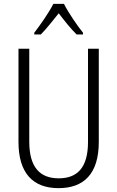

<svg xmlns="http://www.w3.org/2000/svg" viewBox="-20 -967 609 997"><path d="M312 -947H257C235 -903 189 -837 158 -797V-788H192C220 -816 255 -861 285 -898C314 -860 347 -818 378 -788H411V-797C384 -830 335 -901 312 -947ZM493 -230V-714H437V-230C437 -96 381 -41 285 -41C187 -41 132 -99 132 -231V-714H76V-230C76 -69 150 10 284 10C414 10 493 -63 493 -230Z"/></svg>

Font: Noto Sans Armenian Condensed Light
Style: Regular
Weight: 300
Width: 3
Designer: Monotype Design Team
Foundry: Monotype Imaging Inc.
Version: Version 2.008